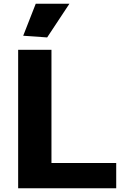

<svg xmlns="http://www.w3.org/2000/svg" viewBox="-20 -1006 653 1026"><path d="M104 -815 171 -986H351L232 -806ZM77 -740H255V-135H601V0H77Z"/></svg>

Font: Encode Sans Wide
Style: Bold
Weight: 700
Designer: Pablo Impallari, Andres Torresi
Foundry: Pablo Impallari, Andres Torresi
Version: Version 1.000; ttfautohint (v1.00) -l 8 -r 50 -G 200 -x 14 -